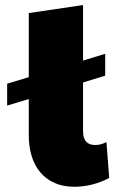

<svg xmlns="http://www.w3.org/2000/svg" viewBox="-20 -710 461 746"><path d="M404.3 -18.6Q339.4 15.6 268.6 15.6Q226.1 15.6 193.4 1.5Q160.6 -12.7 137.9 -38.8Q115.2 -64.9 103.5 -102.1Q91.8 -139.2 91.8 -184.6V-325.2L7.8 -299.8V-384.8L91.8 -410.2V-659.2L302.7 -690.4V-474.6L388.7 -501V-416L302.7 -389.6V-199.2Q302.7 -146.5 350.6 -146.5Q371.6 -146.5 393.6 -158.2Z"/></svg>

Font: Paytone One
Style: Regular
Weight: 400
Designer: vernon adams
Foundry: vernon adams
Version: 1.000